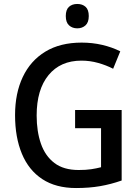

<svg xmlns="http://www.w3.org/2000/svg" viewBox="-20 -990 702 969"><path d="M359 -435H594V-79Q540 -60 485 -50.5Q430 -41 364 -41Q262 -41 193.5 -86Q125 -131 90.5 -214Q56 -297 56 -409Q56 -519 95 -601.5Q134 -684 209 -729.5Q284 -775 392 -775Q446 -775 495.5 -763.5Q545 -752 587 -731L551 -643Q516 -661 475 -672.5Q434 -684 391 -684Q285 -684 225 -611Q165 -538 165 -407Q165 -327 186.5 -265Q208 -203 254.5 -167.5Q301 -132 377 -132Q414 -132 440.5 -136Q467 -140 490 -146V-343H359ZM370 -970Q396 -970 412 -955.5Q428 -941 428 -909Q428 -877 411.5 -862Q395 -847 370 -847Q345 -847 328.5 -862Q312 -877 312 -909Q312 -941 328 -955.5Q344 -970 370 -970Z"/></svg>

Font: Noto Sans Tamil UI SemiCondensed Medium
Style: Regular
Weight: 500
Width: 4
Designer: Jelle Bosma - Monotype Design Team
Foundry: Monotype Imaging Inc.
Version: Version 2.004; ttfautohint (v1.8.4.7-5d5b)